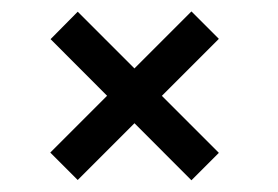

<svg xmlns="http://www.w3.org/2000/svg" viewBox="-20 -553 487 336"><path d="M116 -238 68 -286 315 -533 363 -485ZM315 -237.5 68.5 -484.5 116 -532.5 363 -285.5Z"/></svg>

Font: BodoniModa_28ptMedium
Style: Regular
Weight: 500
Designer: Owen Earl
Foundry: indestructible type
Version: Version 2.004